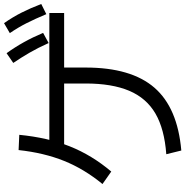

<svg xmlns="http://www.w3.org/2000/svg" viewBox="-4 -886 892 923"><g transform="rotate(-90 441.5 -425.0)"><path d="M161.1 -71.1Q282.2 -80 356.7 -123.3Q431.1 -166.7 466.1 -249.4Q501.1 -332.2 501.1 -458.9V-606.7H577.8V-458.9Q577.8 -240 481.1 -128.3Q384.4 -16.7 178.9 1.1ZM17.8 -377.8Q90 -465.6 128.9 -562.2Q167.8 -658.9 181.1 -781.1L254.4 -777.8Q241.1 -641.1 198.9 -535Q156.7 -428.9 77.8 -335.6ZM181.1 -562.2V-633.3H840V-562.2ZM695.6 -636.7Q672.2 -688.9 648.9 -728.9Q625.6 -768.9 600 -806.7L646.7 -838.9Q675.6 -798.9 699.4 -756.1Q723.3 -713.3 744.4 -663.3ZM834.4 -647.8Q812.2 -701.1 791.1 -742.8Q770 -784.4 743.3 -823.3L791.1 -851.1Q820 -810 841.7 -767.2Q863.3 -724.4 883.3 -672.2Z"/></g></svg>

Font: Paperlogy 4 Regular
Style: Regular
Weight: 400
Designer: redesigned by Lee Juim, glyphs from Gmarket Sans & Montserrat
Foundry: PT&
Version: Version 1.001